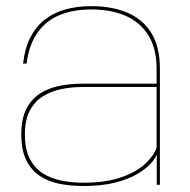

<svg xmlns="http://www.w3.org/2000/svg" viewBox="-20 -616 632 640"><path d="M258 4Q319 4 362.8 -7Q406.5 -18 435.8 -35Q465 -52 481.5 -69.8Q498 -87.5 502.5 -101.5V0H513V-387.5Q513 -459.5 485 -505.2Q457 -551 405.8 -573.2Q354.5 -595.5 284 -595.5Q236 -595.5 196.8 -584.2Q157.5 -573 128.2 -549.8Q99 -526.5 80.8 -490.5Q62.5 -454.5 57 -404H68.5Q76.5 -466 104.2 -506Q132 -546 177.5 -565.2Q223 -584.5 284 -584.5Q350.5 -584.5 399.2 -563Q448 -541.5 475 -497.5Q502 -453.5 502 -386.5V-337H252.5Q213 -337 176.8 -329.5Q140.5 -322 112.2 -303.5Q84 -285 67.5 -252.2Q51 -219.5 51 -168Q51 -116 67.5 -82.2Q84 -48.5 112.8 -29.5Q141.5 -10.5 178.8 -3.2Q216 4 258 4ZM258.5 -7Q220 -7 184.8 -14Q149.5 -21 122 -38.8Q94.5 -56.5 78.8 -87.8Q63 -119 63 -168Q63 -216 79.2 -247Q95.5 -278 123 -295Q150.5 -312 184.5 -319Q218.5 -326 254 -326H502V-123.5Q493 -97 463.8 -69.8Q434.5 -42.5 383.5 -24.8Q332.5 -7 258.5 -7Z"/></svg>

Font: Anybody SemiExpanded Thin
Style: Regular
Weight: 250
Width: 6
Version: Version 1.113;gftools[0.9.25]